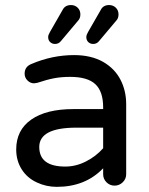

<svg xmlns="http://www.w3.org/2000/svg" viewBox="-20 -726 589 757"><path d="M169.9 -580.1Q169.9 -587.9 176.8 -599.6L226.6 -686.5Q236.3 -706.1 259.8 -706.1Q275.4 -706.1 286.1 -695.8Q296.9 -685.5 296.9 -668.9Q296.9 -653.3 287.1 -643.6L219.7 -563.5Q210.9 -552.7 197.3 -552.7Q185.5 -552.7 177.7 -560.1Q169.9 -567.4 169.9 -580.1ZM320.3 -580.1Q320.3 -587.9 327.1 -599.6L377 -686.5Q386.7 -706.1 410.2 -706.1Q425.8 -706.1 436.5 -695.8Q447.3 -685.5 447.3 -668.9Q447.3 -653.3 437.5 -643.6L370.1 -563.5Q361.3 -552.7 347.7 -552.7Q335.9 -552.7 328.1 -560.1Q320.3 -567.4 320.3 -580.1ZM125 -6.8Q86.9 -24.4 65.4 -58.6Q43.9 -92.8 43.9 -136.7Q43.9 -212.9 103 -254.4Q162.1 -295.9 269.5 -295.9H386.7V-302.7Q386.7 -365.2 356 -394Q325.2 -422.9 256.8 -422.9Q221.7 -422.9 193.4 -417.5Q165 -412.1 127 -399.4L114.3 -397.5Q99.6 -397.5 88.4 -408.7Q77.1 -419.9 77.1 -435.5Q77.1 -462.9 103.5 -473.6Q185.5 -508.8 272.5 -508.8Q339.8 -508.8 387.7 -481.4Q432.6 -455.1 455.1 -411.6Q477.5 -368.2 477.5 -315.4V-39.1Q477.5 -20.5 463.9 -7.3Q450.2 5.9 431.6 5.9Q413.1 5.9 399.9 -7.3Q386.7 -20.5 386.7 -39.1V-62.5Q316.4 10.7 204.1 10.7Q162.1 10.7 125 -6.8ZM386.7 -141.6V-222.7H281.2Q134.8 -222.7 134.8 -146.5Q134.8 -69.3 237.3 -69.3Q279.3 -69.3 318.8 -89.4Q358.4 -109.4 386.7 -141.6Z"/></svg>

Font: KTXP_ComRound
Style: Medium
Weight: 500
Version: Version 1.01;May 16, 2022;FontCreator 13.0.0.2683 64-bit